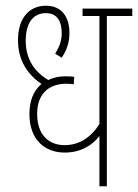

<svg xmlns="http://www.w3.org/2000/svg" viewBox="-20 -652 483 672"><path d="M443 -596V-622H269V-596H328V-218C296 -167 253 -144 206 -144C151 -144 110 -180 110 -253C110 -333 161 -359 212 -359C219 -359 231 -358 238 -357L240 -383C232 -384 223 -385 210 -385C187 -385 167 -381 149 -372C103 -399 70 -443 70 -509C70 -572 96 -606 141 -606C181 -606 196 -576 196 -536C196 -509 188 -488 173 -464L196 -450C215 -479 223 -505 223 -537C223 -596 193 -632 141 -632C83 -632 43 -590 43 -511C43 -438 79 -390 125 -358C98 -335 83 -301 83 -253C83 -162 138 -118 206 -118C260 -118 301 -141 328 -176V0H354V-596Z"/></svg>

Font: Noto Sans Devanagari ExtraCondensed Thin
Style: Regular
Weight: 100
Width: 2
Designer: Jelle Bosma - Monotype Design Team
Foundry: Monotype Imaging Inc.
Version: Version 2.004